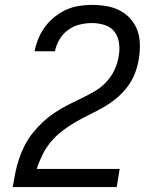

<svg xmlns="http://www.w3.org/2000/svg" viewBox="-20 -763 640 783"><path d="M32 0V-1Q37 -30 42.5 -58Q48 -86 57.5 -114.5Q67 -143 80.5 -169.5Q94 -196 113 -220Q132 -244 154.5 -265Q177 -286 202.5 -303Q228 -320 255 -334Q282 -348 309.5 -361Q337 -374 364 -389.5Q391 -405 412 -427Q433 -449 446 -476Q459 -503 464 -532Q464 -533 464 -533Q464 -533 464 -534Q469 -560 465.5 -587Q462 -614 447 -633.5Q432 -653 407 -661Q382 -669 355 -669Q331 -669 305.5 -663Q280 -657 258 -641Q236 -625 222.5 -602Q209 -579 204 -554H121Q126 -580 136.5 -605.5Q147 -631 163.5 -653.5Q180 -676 202.5 -694Q225 -712 250.5 -723.5Q276 -735 302.5 -739Q329 -743 355 -743Q385 -743 414.5 -738Q444 -733 469 -720Q494 -707 512.5 -686Q531 -665 540.5 -638.5Q550 -612 550.5 -581.5Q551 -551 546 -522Q541 -491 529.5 -462Q518 -433 498.5 -407.5Q479 -382 454 -361.5Q429 -341 401 -325Q373 -309 344 -295Q315 -281 287.5 -265Q260 -249 234.5 -229.5Q209 -210 188 -185Q167 -160 153 -131.5Q139 -103 130 -74H468L456 0Z"/></svg>

Font: Iosevka Curly Extended Oblique
Style: Regular
Weight: 400
Width: 7
Italic angle: -9°
Monospace: yes
Designer: Belleve Invis
Foundry: Belleve Invis
Version: Version 11.1.0; ttfautohint (v1.8.3)